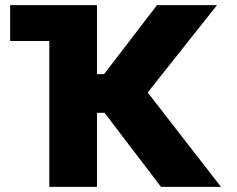

<svg xmlns="http://www.w3.org/2000/svg" viewBox="-20 -727 922 747"><path d="M357.4 -438.5H384.8L590.8 -707H824.2L554.7 -367.2L839.8 0H606.4L386.7 -288.1H357.4V0H171.9V-567.4H19.5V-707H357.4Z"/></svg>

Font: Pretendard JP Black
Style: Regular
Weight: 900
Designer: Base glyphs from Inter by Rasmus Andersson; Hangeul glyphs from Noto Sans CJK(Source Han Sans) by Jang Soo-young and Kan
Foundry: Kil Hyung-jin
Version: Version 1.309